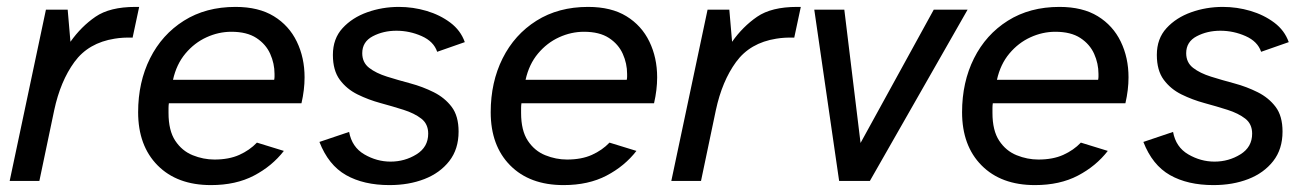

<svg xmlns="http://www.w3.org/2000/svg" viewBox="-20 -524 3800 556"><path d="M8 0 113 -496H176L184 -403Q215 -447 256.5 -475.5Q298 -504 372 -504H383L364 -415Q336 -416 312 -412Q236 -400 195.5 -344.5Q155 -289 137 -205L94 0Z M591 12Q493 12 436.5 -45Q380 -102 380 -199Q380 -286 414.5 -355Q449 -424 512.5 -464Q576 -504 662 -504Q729 -504 773 -477Q817 -450 839.5 -403.5Q862 -357 862 -300Q862 -264 853 -225H469Q468 -218 468 -211Q468 -204 468 -197Q468 -146 487.5 -116.5Q507 -87 538 -74.5Q569 -62 601 -62Q643 -62 673 -75.5Q703 -89 724 -111L802 -87Q768 -43 715.5 -15.5Q663 12 591 12ZM481 -293H774Q775 -298 775 -302Q775 -306 775 -310Q775 -340 762.5 -368Q750 -396 722.5 -414Q695 -432 650 -432Q613 -432 578 -416Q543 -400 517 -369Q491 -338 481 -293Z M1108 12Q1033 12 982 -17Q931 -46 905 -113L991 -142Q999 -98 1035 -77Q1071 -56 1111 -56Q1152 -56 1186 -77Q1220 -98 1220 -137Q1220 -165 1200 -180.5Q1180 -196 1148.5 -206Q1117 -216 1082 -225.5Q1047 -235 1015.5 -250.5Q984 -266 964 -293Q944 -320 944 -365Q944 -412 972 -442.5Q1000 -473 1043.5 -488.5Q1087 -504 1135 -504Q1176 -504 1215 -492.5Q1254 -481 1284 -458.5Q1314 -436 1326 -402L1246 -374Q1236 -404 1201 -419.5Q1166 -435 1128 -435Q1090 -435 1059.5 -419Q1029 -403 1029 -370Q1029 -343 1049 -327.5Q1069 -312 1101 -302Q1133 -292 1168.5 -282.5Q1204 -273 1236 -257Q1268 -241 1288 -214.5Q1308 -188 1308 -143Q1308 -92 1281 -57.5Q1254 -23 1209 -5.5Q1164 12 1108 12Z M1612 12Q1514 12 1457.5 -45Q1401 -102 1401 -199Q1401 -286 1435.5 -355Q1470 -424 1533.5 -464Q1597 -504 1683 -504Q1750 -504 1794 -477Q1838 -450 1860.5 -403.5Q1883 -357 1883 -300Q1883 -264 1874 -225H1490Q1489 -218 1489 -211Q1489 -204 1489 -197Q1489 -146 1508.5 -116.5Q1528 -87 1559 -74.5Q1590 -62 1622 -62Q1664 -62 1694 -75.5Q1724 -89 1745 -111L1823 -87Q1789 -43 1736.5 -15.5Q1684 12 1612 12ZM1502 -293H1795Q1796 -298 1796 -302Q1796 -306 1796 -310Q1796 -340 1783.5 -368Q1771 -396 1743.5 -414Q1716 -432 1671 -432Q1634 -432 1599 -416Q1564 -400 1538 -369Q1512 -338 1502 -293Z M1924 0 2029 -496H2092L2100 -403Q2131 -447 2172.5 -475.5Q2214 -504 2288 -504H2299L2280 -415Q2252 -416 2228 -412Q2152 -400 2111.5 -344.5Q2071 -289 2053 -205L2010 0Z M2410 0 2338 -496H2425L2472 -110L2684 -496H2782L2499 0Z M2977 12Q2879 12 2822.5 -45Q2766 -102 2766 -199Q2766 -286 2800.5 -355Q2835 -424 2898.5 -464Q2962 -504 3048 -504Q3115 -504 3159 -477Q3203 -450 3225.5 -403.5Q3248 -357 3248 -300Q3248 -264 3239 -225H2855Q2854 -218 2854 -211Q2854 -204 2854 -197Q2854 -146 2873.5 -116.5Q2893 -87 2924 -74.5Q2955 -62 2987 -62Q3029 -62 3059 -75.5Q3089 -89 3110 -111L3188 -87Q3154 -43 3101.5 -15.5Q3049 12 2977 12ZM2867 -293H3160Q3161 -298 3161 -302Q3161 -306 3161 -310Q3161 -340 3148.5 -368Q3136 -396 3108.5 -414Q3081 -432 3036 -432Q2999 -432 2964 -416Q2929 -400 2903 -369Q2877 -338 2867 -293Z M3494 12Q3419 12 3368 -17Q3317 -46 3291 -113L3377 -142Q3385 -98 3421 -77Q3457 -56 3497 -56Q3538 -56 3572 -77Q3606 -98 3606 -137Q3606 -165 3586 -180.5Q3566 -196 3534.5 -206Q3503 -216 3468 -225.5Q3433 -235 3401.5 -250.5Q3370 -266 3350 -293Q3330 -320 3330 -365Q3330 -412 3358 -442.5Q3386 -473 3429.5 -488.5Q3473 -504 3521 -504Q3562 -504 3601 -492.5Q3640 -481 3670 -458.5Q3700 -436 3712 -402L3632 -374Q3622 -404 3587 -419.5Q3552 -435 3514 -435Q3476 -435 3445.5 -419Q3415 -403 3415 -370Q3415 -343 3435 -327.5Q3455 -312 3487 -302Q3519 -292 3554.5 -282.5Q3590 -273 3622 -257Q3654 -241 3674 -214.5Q3694 -188 3694 -143Q3694 -92 3667 -57.5Q3640 -23 3595 -5.5Q3550 12 3494 12Z"/></svg>

Font: Atkinson Hyperlegible
Style: Italic
Weight: 400
Italic angle: -12°
Designer: Elliott Scott, Megan Eiswerth, Linus Boman, Theodore Petrosky
Foundry: Braille Institute
Version: Version 1.006; ttfautohint (v1.8.3)